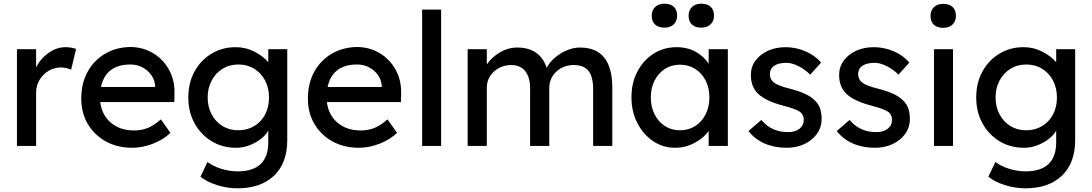

<svg xmlns="http://www.w3.org/2000/svg" viewBox="-20 -792 5927 1042"><path d="M72 0V-525H176V-426Q199 -473 243 -504.5Q287 -536 336 -536Q353 -536 368.5 -533Q384 -530 393 -526L366 -414Q354 -419 339.5 -422.5Q325 -426 311 -426Q275 -426 244.5 -408Q214 -390 195 -359Q176 -328 176 -290V0Z M698 10Q617 10 554.5 -24.5Q492 -59 456.5 -119Q421 -179 421 -257Q421 -340 455.5 -402.5Q490 -465 550.5 -500.5Q611 -536 689 -537Q757 -536 811.5 -503Q866 -470 897.5 -413Q929 -356 927 -282L926 -238H524Q533 -167 582.5 -125.5Q632 -84 708 -84Q747 -84 780.5 -97Q814 -110 853 -144L905 -71Q868 -35 811 -12.5Q754 10 698 10ZM689 -442Q554 -442 528 -320H822V-327Q819 -360 800 -386Q781 -412 752 -427Q723 -442 689 -442Z M1269 230Q1213 230 1157.5 212.5Q1102 195 1068 167L1106 87Q1136 110 1180.5 124Q1225 138 1269 138Q1436 138 1436 -20V-83Q1422 -58 1394.5 -37Q1367 -16 1332.5 -3Q1298 10 1262 10Q1187 10 1128.5 -25.5Q1070 -61 1036 -122.5Q1002 -184 1002 -263Q1002 -342 1035.5 -403.5Q1069 -465 1127.5 -500.5Q1186 -536 1259 -536Q1314 -536 1362 -511Q1410 -486 1436 -454V-525H1539V-32Q1539 93 1467 161.5Q1395 230 1269 230ZM1273 -85Q1322 -85 1360 -108Q1398 -131 1419 -171Q1440 -211 1440 -263Q1440 -315 1418.5 -355.5Q1397 -396 1359.5 -419Q1322 -442 1273 -442Q1225 -442 1187.5 -418.5Q1150 -395 1128.5 -354.5Q1107 -314 1107 -263Q1107 -212 1128.5 -171.5Q1150 -131 1187.5 -108Q1225 -85 1273 -85Z M1928 10Q1847 10 1784.5 -24.5Q1722 -59 1686.5 -119Q1651 -179 1651 -257Q1651 -340 1685.5 -402.5Q1720 -465 1780.5 -500.5Q1841 -536 1919 -537Q1987 -536 2041.5 -503Q2096 -470 2127.5 -413Q2159 -356 2157 -282L2156 -238H1754Q1763 -167 1812.5 -125.5Q1862 -84 1938 -84Q1977 -84 2010.5 -97Q2044 -110 2083 -144L2135 -71Q2098 -35 2041 -12.5Q1984 10 1928 10ZM1919 -442Q1784 -442 1758 -320H2052V-327Q2049 -360 2030 -386Q2011 -412 1982 -427Q1953 -442 1919 -442Z M2271 0V-740H2374V0Z M2518 0V-525H2622V-442Q2647 -480 2692 -507Q2737 -534 2787 -534Q2910 -534 2947 -424Q2962 -454 2991.5 -479Q3021 -504 3056.5 -519Q3092 -534 3128 -534Q3303 -534 3303 -315V0H3199V-309Q3199 -376 3173.5 -407.5Q3148 -439 3094 -439Q3037 -439 2999 -403Q2961 -367 2961 -314V0H2857V-311Q2857 -373 2830.5 -406Q2804 -439 2754 -439Q2717 -439 2687 -422.5Q2657 -406 2639.5 -378.5Q2622 -351 2622 -316V0Z M3643 10Q3578 10 3524.5 -26Q3471 -62 3439 -124Q3407 -186 3407 -264Q3407 -343 3439.5 -404.5Q3472 -466 3527.5 -501Q3583 -536 3652 -536Q3711 -536 3756.5 -510.5Q3802 -485 3826 -445V-525H3930V0H3826V-81Q3799 -43 3749.5 -16.5Q3700 10 3643 10ZM3670 -85Q3717 -85 3753 -108Q3789 -131 3809.5 -171.5Q3830 -212 3830 -264Q3830 -315 3809.5 -355Q3789 -395 3753 -418Q3717 -441 3670 -441Q3624 -441 3588.5 -418Q3553 -395 3532.5 -355Q3512 -315 3512 -264Q3512 -212 3532.5 -171.5Q3553 -131 3588.5 -108Q3624 -85 3670 -85ZM3786 -642Q3753 -642 3735 -659Q3717 -676 3717 -707Q3717 -736 3735.5 -754Q3754 -772 3786 -772Q3819 -772 3837 -755Q3855 -738 3855 -707Q3855 -678 3836.5 -660Q3818 -642 3786 -642ZM3586 -642Q3553 -642 3535 -659Q3517 -676 3517 -707Q3517 -736 3535.5 -754Q3554 -772 3586 -772Q3619 -772 3637 -755Q3655 -738 3655 -707Q3655 -678 3636.5 -660Q3618 -642 3586 -642Z M4249 10Q4183 10 4130 -13Q4077 -36 4042 -81L4112 -141Q4142 -106 4177.5 -90.5Q4213 -75 4258 -75Q4295 -75 4318.5 -93Q4342 -111 4342 -142Q4342 -168 4323 -184Q4304 -199 4236 -217Q4178 -232 4141 -251Q4104 -270 4084 -294Q4055 -330 4055 -385Q4055 -429 4080 -463Q4105 -497 4147.5 -516.5Q4190 -536 4243 -536Q4299 -536 4351.5 -513.5Q4404 -491 4436 -452L4377 -387Q4348 -416 4312.5 -433.5Q4277 -451 4248 -451Q4205 -451 4181.5 -435Q4158 -419 4158 -388Q4159 -361 4180 -344Q4201 -327 4269 -310Q4319 -297 4351.5 -281.5Q4384 -266 4403 -246Q4423 -227 4431 -202Q4439 -177 4439 -146Q4439 -101 4413.5 -65.5Q4388 -30 4345 -10Q4302 10 4249 10Z M4728 10Q4662 10 4609 -13Q4556 -36 4521 -81L4591 -141Q4621 -106 4656.5 -90.5Q4692 -75 4737 -75Q4774 -75 4797.5 -93Q4821 -111 4821 -142Q4821 -168 4802 -184Q4783 -199 4715 -217Q4657 -232 4620 -251Q4583 -270 4563 -294Q4534 -330 4534 -385Q4534 -429 4559 -463Q4584 -497 4626.5 -516.5Q4669 -536 4722 -536Q4778 -536 4830.5 -513.5Q4883 -491 4915 -452L4856 -387Q4827 -416 4791.5 -433.5Q4756 -451 4727 -451Q4684 -451 4660.5 -435Q4637 -419 4637 -388Q4638 -361 4659 -344Q4680 -327 4748 -310Q4798 -297 4830.5 -281.5Q4863 -266 4882 -246Q4902 -227 4910 -202Q4918 -177 4918 -146Q4918 -101 4892.5 -65.5Q4867 -30 4824 -10Q4781 10 4728 10Z M5099 -641Q5066 -641 5048 -658Q5030 -675 5030 -706Q5030 -735 5048.5 -753Q5067 -771 5099 -771Q5132 -771 5150 -754Q5168 -737 5168 -706Q5168 -677 5149.5 -659Q5131 -641 5099 -641ZM5049 0V-525H5152V0Z M5545 230Q5489 230 5433.5 212.5Q5378 195 5344 167L5382 87Q5412 110 5456.5 124Q5501 138 5545 138Q5712 138 5712 -20V-83Q5698 -58 5670.5 -37Q5643 -16 5608.5 -3Q5574 10 5538 10Q5463 10 5404.5 -25.5Q5346 -61 5312 -122.5Q5278 -184 5278 -263Q5278 -342 5311.5 -403.5Q5345 -465 5403.5 -500.5Q5462 -536 5535 -536Q5590 -536 5638 -511Q5686 -486 5712 -454V-525H5815V-32Q5815 93 5743 161.5Q5671 230 5545 230ZM5549 -85Q5598 -85 5636 -108Q5674 -131 5695 -171Q5716 -211 5716 -263Q5716 -315 5694.5 -355.5Q5673 -396 5635.5 -419Q5598 -442 5549 -442Q5501 -442 5463.5 -418.5Q5426 -395 5404.5 -354.5Q5383 -314 5383 -263Q5383 -212 5404.5 -171.5Q5426 -131 5463.5 -108Q5501 -85 5549 -85Z"/></svg>

Font: Lexend
Style: Regular
Weight: 400
Designer: Bonnie Shaver-Troup, Thomas Jockin
Foundry: Lexend
Version: Version 1.007; ttfautohint (v1.8.3)